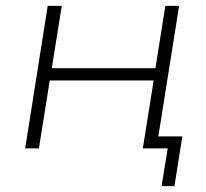

<svg xmlns="http://www.w3.org/2000/svg" viewBox="-20 -507 703 656"><path d="M532 129 553 0H468L505 -232H150L113 0H66L143 -487H191L157 -274H511L545 -487H592L521 -41H603L576 129Z"/></svg>

Font: Nunito Sans 10pt SemiExpanded ExtraLight
Style: Italic
Weight: 250
Width: 6
Italic angle: -9°
Designer: Vernon Adams
Foundry: Vernon Adams
Version: Version 3.101;gftools[0.9.27]